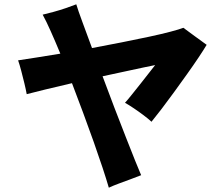

<svg xmlns="http://www.w3.org/2000/svg" viewBox="-20 -818 1040 891"><path d="M485 53Q474 15 456 -39.5Q438 -94 415 -159Q392 -224 366 -294Q340 -364 314 -432Q246 -416 189.5 -402.5Q133 -389 104 -381Q100 -403 93 -432Q86 -461 78.5 -489.5Q71 -518 64 -538Q98 -543 148.5 -551Q199 -559 260 -569Q236 -627 215 -674Q194 -721 178 -750Q200 -755 229 -763Q258 -771 286 -780.5Q314 -790 334 -798Q342 -771 362 -717Q382 -663 407 -595Q477 -608 545 -621.5Q613 -635 671.5 -647.5Q730 -660 771.5 -671Q813 -682 831 -689Q853 -673 884 -650Q915 -627 939 -610Q926 -588 902 -552Q878 -516 848 -474Q818 -432 787.5 -390Q757 -348 729.5 -312Q702 -276 683 -253Q668 -267 646 -283.5Q624 -300 601 -315.5Q578 -331 560 -341Q572 -354 591.5 -378.5Q611 -403 633 -430.5Q655 -458 673 -481.5Q691 -505 700 -516Q683 -513 646.5 -505Q610 -497 560.5 -486.5Q511 -476 456 -464Q483 -391 511 -318Q539 -245 564 -181.5Q589 -118 607.5 -71.5Q626 -25 635 -5Q615 3 586.5 13.5Q558 24 531 34Q504 44 485 53Z"/></svg>

Font: Zen Kaku Gothic Antique Black
Style: Regular
Weight: 900
Designer: Yoshimichi Ohira
Foundry: Positype
Version: Version 1.001